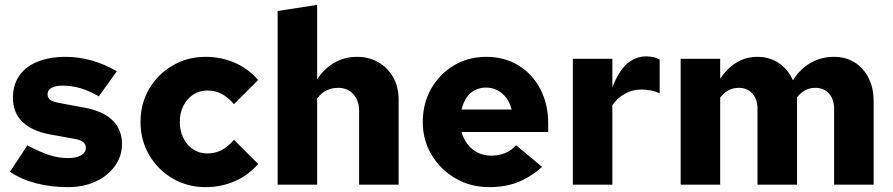

<svg xmlns="http://www.w3.org/2000/svg" viewBox="-20 -757 3660 787"><path d="M258 10Q188 10 127 -6Q66 -22 21 -53L92 -161Q148 -132 184.5 -120.5Q221 -109 258 -109Q293 -109 312.5 -120.5Q332 -132 332 -151Q332 -166 320.5 -175Q309 -184 284 -188L185 -206Q110 -220 71.5 -258Q33 -296 33 -356Q33 -409 59 -446.5Q85 -484 133.5 -504Q182 -524 249 -524Q303 -524 356 -509Q409 -494 459 -465L385 -362Q346 -385 309.5 -395.5Q273 -406 237 -406Q208 -406 191.5 -397Q175 -388 175 -371Q175 -355 186.5 -347Q198 -339 228 -334L325 -316Q402 -302 441 -264Q480 -226 480 -167Q480 -117 451 -76.5Q422 -36 372 -13Q322 10 258 10Z M823 10Q748 10 687.5 -25.5Q627 -61 591.5 -121.5Q556 -182 556 -257Q556 -333 591.5 -393Q627 -453 687.5 -488.5Q748 -524 823 -524Q887 -524 943 -499.5Q999 -475 1038 -429L939 -330Q914 -359 888 -372.5Q862 -386 829 -386Q797 -386 771.5 -369Q746 -352 731.5 -323Q717 -294 717 -257Q717 -220 731.5 -191Q746 -162 771.5 -145Q797 -128 829 -128Q862 -128 888 -141.5Q914 -155 939 -184L1038 -85Q999 -39 943 -14.5Q887 10 823 10Z M1118 0V-712L1280 -737V-432Q1310 -477 1351.5 -500.5Q1393 -524 1443 -524Q1493 -524 1531.5 -501.5Q1570 -479 1592 -439.5Q1614 -400 1614 -348V0H1452V-301Q1452 -345 1428.5 -371Q1405 -397 1366 -397Q1340 -397 1318.5 -386.5Q1297 -376 1280 -354V0Z M1985 10Q1909 10 1847.5 -25.5Q1786 -61 1749.5 -121.5Q1713 -182 1713 -257Q1713 -333 1747 -393Q1781 -453 1840 -488.5Q1899 -524 1973 -524Q2048 -524 2105 -489Q2162 -454 2194.5 -392.5Q2227 -331 2227 -251V-216H1872Q1880 -187 1897 -165Q1914 -143 1939 -131Q1964 -119 1993 -119Q2025 -119 2051.5 -130Q2078 -141 2095 -162L2202 -73Q2152 -29 2101 -9.5Q2050 10 1985 10ZM1872 -308H2077Q2070 -336 2055 -356Q2040 -376 2019 -387Q1998 -398 1972 -398Q1947 -398 1926.5 -387.5Q1906 -377 1892.5 -357Q1879 -337 1872 -308Z M2328 0V-516H2490V-399Q2515 -464 2549.5 -495Q2584 -526 2630 -526Q2647 -525 2658 -523Q2669 -521 2684 -513V-374Q2669 -382 2649 -386Q2629 -390 2608 -390Q2572 -390 2541 -372.5Q2510 -355 2490 -326V0Z M2770 0V-516H2932V-434Q2961 -478 2999.5 -501Q3038 -524 3085 -524Q3135 -524 3173 -498Q3211 -472 3230 -428Q3260 -475 3303 -499.5Q3346 -524 3399 -524Q3447 -524 3483.5 -501Q3520 -478 3540.5 -437Q3561 -396 3561 -343V0H3399V-311Q3399 -350 3378 -373.5Q3357 -397 3322 -397Q3300 -397 3281.5 -387.5Q3263 -378 3247 -358Q3247 -354 3247 -350.5Q3247 -347 3247 -343V0H3085V-311Q3085 -350 3064 -373.5Q3043 -397 3008 -397Q2963 -397 2932 -357V0Z"/></svg>

Font: Red Hat Text
Style: Bold
Weight: 700
Designer: Pentagram, MCKL
Foundry: MCKL
Version: Version 1.030